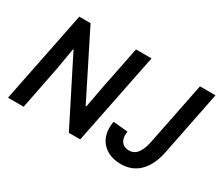

<svg xmlns="http://www.w3.org/2000/svg" viewBox="-126 -1009 1493 1306"><g transform="rotate(30 620.5 -356.0)"><path d="M171.4 -719.7H259.8L512.7 -215.3H518.1L549.8 -385.7L616.7 -719.7H738.8L594.2 0H504.9L293 -419.4L249.5 -506.3H245.6L216.3 -336.9L149.9 0H26.9ZM726.1 -168.5Q726.1 -192.9 731 -217.3L846.7 -206.1Q843.8 -191.4 843.8 -177.7Q843.8 -142.1 863.5 -121.1Q883.3 -100.1 917.5 -100.1Q959 -100.1 983.6 -133.3Q1008.3 -166.5 1020 -225.6L1119.1 -719.7H1241.2L1140.6 -216.3Q1118.7 -106.9 1061.3 -49.6Q1003.9 7.8 915 7.8Q860.4 7.8 817.4 -13.4Q774.4 -34.7 750.2 -74.5Q726.1 -114.3 726.1 -168.5Z"/></g></svg>

Font: Reddit Sans Fudge SmBold Italic
Style: Regular
Weight: 600
Italic angle: -11.25°
Designer: Stephen Hutchings
Version: Version 1.013